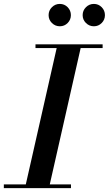

<svg xmlns="http://www.w3.org/2000/svg" viewBox="-61 -981 567 1001"><path d="M369.9 -902.1Q369.9 -926.2 387.1 -943.4Q404.4 -960.6 428.4 -960.6Q452.4 -960.6 469.3 -943.4Q486.1 -926.2 486.1 -902.1Q486.1 -878.1 469.3 -861.1Q452.4 -844 428.4 -844Q404.4 -844 387.1 -861.1Q369.9 -878.1 369.9 -902.1ZM192.4 -902.1Q192.4 -926.2 209.6 -943.4Q226.9 -960.6 250.9 -960.6Q274.9 -960.6 291.8 -943.4Q308.6 -926.2 308.6 -902.1Q308.6 -878.1 291.8 -861.1Q274.9 -844 250.9 -844Q226.9 -844 209.6 -861.1Q192.4 -878.1 192.4 -902.1ZM-41 -19.5H73.5L234.5 -730.5H124V-750H474V-730.5H359.5L198.5 -19.5H309V0H-41Z"/></svg>

Font: Bodoni* 11pt Medium
Style: Italic
Weight: 500
Italic angle: -13°
Version: Version 2.3